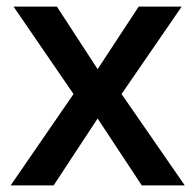

<svg xmlns="http://www.w3.org/2000/svg" viewBox="-20 -560 591 580"><path d="M202.1 -275.9 21 -540H151.9L274.9 -351.1L398.9 -540H528.8L347.2 -275.9L538.1 0H408.2L274.9 -202.1L142.1 0H12.2Z"/></svg>

Font: f0_1792           
Style: Regular
Weight: 600
Foundry: Ascender Corporation
Version: Version 1.10